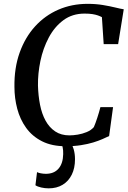

<svg xmlns="http://www.w3.org/2000/svg" viewBox="-20 -772 680 1024"><path d="M331 8Q256.5 8 204.2 -18.5Q152 -45 119.5 -90Q87 -135 72 -191.8Q57 -248.5 57 -308Q55.5 -409.5 84.8 -491.2Q114 -573 167 -631.2Q220 -689.5 291.5 -720.5Q363 -751.5 447 -751.5Q491.5 -751.5 529 -745.2Q566.5 -739 594.8 -732Q623 -725 640 -722.5L610 -536.5H533L523.5 -680.5Q514 -685.5 502 -689.8Q490 -694 472.8 -696.8Q455.5 -699.5 431 -699.5Q365.5 -699.5 318 -664.2Q270.5 -629 240 -571.5Q209.5 -514 195.5 -446.8Q181.5 -379.5 182.5 -315.5Q184 -261.5 193.5 -213.2Q203 -165 223 -128.5Q243 -92 274.5 -71Q306 -50 350.5 -50Q370 -50 394.5 -54Q419 -58 442.2 -67.5Q465.5 -77 480.5 -94Q485 -104.5 489.8 -117.5Q494.5 -130.5 499 -144.2Q503.5 -158 507.8 -172.5Q512 -187 515.5 -200.5H583L562 -46.5Q547.5 -39.5 526.5 -30.2Q505.5 -21 477 -12.2Q448.5 -3.5 412 2.2Q375.5 8 331 8ZM332.5 -14.5 357.5 -12.5Q366.5 1.5 373.2 25Q380 48.5 380 77.5Q380 124.5 362.8 159.5Q345.5 194.5 314 213.5Q282.5 232.5 239.5 232.5Q219.5 232.5 199.8 228Q180 223.5 169 216L177.5 146Q183.5 149.5 197 152.2Q210.5 155 224.5 155Q268 155 292 127.5Q316 100 317 50Q317.5 27.5 314 13Q310.5 -1.5 307 -12.5Z"/></svg>

Font: Merriweather 28pt Medium
Style: Italic
Weight: 500
Italic angle: -7.8°
Version: Version 2.101